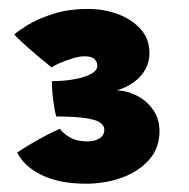

<svg xmlns="http://www.w3.org/2000/svg" viewBox="-20 -670 434 440"><path d="M177 -249Q116 -249 75.2 -269Q34.5 -289 19.5 -320.5Q32 -329 50 -339.8Q68 -350.5 86.2 -360Q104.5 -369.5 117.5 -375Q123.5 -365 139.5 -355.5Q155.5 -346 180 -346Q197.5 -346 208.2 -353Q219 -360 219 -373Q219 -382.5 209 -389.2Q199 -396 175 -399.5Q151 -403 109 -403Q105.5 -414 102.2 -438Q99 -462 99 -484Q124 -484 148 -488Q172 -492 187.5 -500Q203 -508 203 -519Q203 -529 196.2 -535Q189.5 -541 174 -541Q162 -541 146.2 -536.2Q130.5 -531.5 117 -525.5Q103.5 -519.5 98 -515.5Q87 -524.5 68.5 -540Q50 -555.5 33.8 -570.2Q17.5 -585 13 -591Q19.5 -597.5 41.5 -611.5Q63.5 -625.5 99.5 -637.5Q135.5 -649.5 183 -649.5Q218.5 -649.5 250.5 -637.5Q282.5 -625.5 302.5 -603Q322.5 -580.5 322.5 -548.5Q322.5 -528 313.2 -511.2Q304 -494.5 287.5 -482.2Q271 -470 248.5 -463Q273.5 -461.5 295.5 -449.8Q317.5 -438 331.5 -417.5Q345.5 -397 345.5 -369Q345.5 -331 321.8 -304Q298 -277 259.5 -263Q221 -249 177 -249Z"/></svg>

Font: Grandstander Thin ExtraBold
Style: Regular
Weight: 800
Version: Version 1.200